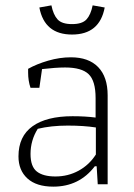

<svg xmlns="http://www.w3.org/2000/svg" viewBox="-20 -688 499 717"><path d="M127 -660 172 -668Q179 -633 195 -615.5Q211 -598 249 -598Q287 -598 303 -615.5Q319 -633 326 -668L371 -660Q352 -559 249 -559Q146 -559 127 -660ZM49 -104Q49 -179 101.5 -216.5Q154 -254 251 -254Q299 -254 337 -249V-322Q337 -386 311 -411Q285 -436 223 -436Q189 -436 137 -430L127 -360H94Q85 -386 85 -417V-431Q117 -449 160 -461.5Q203 -474 245 -474Q311 -474 346.5 -437.5Q382 -401 382 -332V0H345L341 -67H334Q276 9 179 9Q116 9 82.5 -21.5Q49 -52 49 -104ZM338 -111V-212Q293 -219 233 -219Q171 -219 121 -207Q94 -164 94 -113Q94 -66 117.5 -47.5Q141 -29 187 -29Q234 -29 273.5 -50.5Q313 -72 338 -111Z"/></svg>

Font: Athiti Light
Style: Regular
Weight: 300
Designer: CadsonDemak Team
Foundry: CadsonDemak
Version: Version 1.033